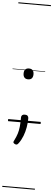

<svg xmlns="http://www.w3.org/2000/svg" viewBox="-98 -1173 510 1836"><g transform="rotate(5 156.5 -255.0)"><path d="M156 -415Q133 -415 121 -428.5Q109 -442 109 -467Q109 -493 121 -506Q133 -519 156 -519Q180 -519 192 -506Q204 -493 204 -467Q204 -442 192 -428.5Q180 -415 156 -415ZM98 216Q89 216 79 209.5Q69 203 69 195Q69 191 71.5 186Q74 181 77 175Q94 141 103.5 111Q113 81 117 44.5Q121 8 121 -46Q121 -60 129.5 -68Q138 -76 155 -76Q174 -76 182.5 -67Q191 -58 191 -44Q191 -1 183.5 43Q176 87 160 128Q144 169 120 201Q116 207 110.5 211.5Q105 216 98 216ZM0 621H313V631H0ZM0 -20H313V0H0ZM0 -505H313V-500H0ZM0 -1141H313V-1131H0Z"/></g></svg>

Font: Playwrite BR Guides
Style: Regular
Weight: 400
Designer: Veronika Burian, José Scaglione
Foundry: TypeTogether
Version: Version 1.003